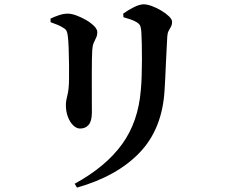

<svg xmlns="http://www.w3.org/2000/svg" viewBox="-20 -797 1040 885"><path d="M324.3 49.9Q466.5 -27.8 542 -131.4Q617.5 -235 629.2 -383Q631.9 -410.9 633 -447.9Q634.2 -484.9 634.3 -523.1Q634.5 -561.3 633.6 -594.9Q632.7 -628.5 631.5 -649.6Q630.5 -667.2 626.7 -677Q623 -686.7 609 -695.2Q597.6 -702.1 581.8 -707.5Q566.1 -712.9 549 -717.6L548 -734.2Q568.6 -749.4 595.9 -763.3Q623.2 -777.1 642.2 -777.1Q658.4 -777.1 680.2 -769Q702.1 -761 723.5 -748.1Q745 -735.2 759.1 -721.5Q773.2 -707.7 773.2 -696.6Q773.2 -683.7 768.1 -674.3Q763 -664.8 757.5 -655Q752.1 -645.2 751.1 -629.6Q750.1 -608.4 748.3 -575.8Q746.6 -543.2 744.9 -507.4Q743.1 -471.6 741.8 -439Q740.4 -406.3 738.7 -383.3Q728.8 -204 624.5 -94.5Q520.3 15.1 334.7 67.8ZM349.1 -204.5Q332.8 -204.5 317.5 -219.1Q302.3 -233.8 292.9 -258.6Q283.6 -283.4 283.6 -312.7Q283.6 -332 290.7 -358.2Q297.9 -384.5 298.2 -435.6Q298.4 -460.8 298.2 -499Q297.9 -537.1 296.5 -574.5Q295.2 -611.9 292.4 -631.8Q290.7 -647.2 286.4 -655.2Q282 -663.2 270.5 -669.4Q260 -676.5 244.8 -682.8Q229.7 -689 213.2 -694.7L212.9 -711.3Q231.3 -720.1 252.3 -727.1Q273.4 -734.1 292.6 -734.1Q309.2 -734.1 332 -725.8Q354.8 -717.5 377.1 -704.6Q399.5 -691.6 414 -676.7Q428.6 -661.9 428.6 -648.1Q428.6 -634.9 423.3 -623.9Q418 -612.9 412.3 -600.1Q406.5 -587.4 405.2 -566.4Q404.2 -553.4 403.7 -526.8Q403.2 -500.1 403.2 -465.9Q403.2 -431.7 403.2 -396.3Q403.2 -360.9 403.3 -330.2Q403.5 -299.5 403.5 -278.8Q403.5 -239.5 389 -222Q374.6 -204.5 349.1 -204.5Z"/></svg>

Font: Noto Serif KR ExtraLight
Style: Regular
Weight: 200
Designer: Ryoko NISHIZUKA 西塚涼子 (kana & ideographs); Frank Grießhammer (Latin, Greek & Cyrillic); Wenlong ZHANG 张文龙 (bopomofo); San
Foundry: Adobe
Version: Version 2.002-H1;hotconv 1.1.0;makeotfexe 2.6.0